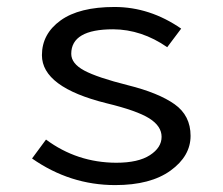

<svg xmlns="http://www.w3.org/2000/svg" viewBox="-20 -518 640 550"><path d="M285.2 -222.2Q100.1 -268.1 100.1 -359.9Q100.1 -420.9 153.6 -459.5Q207 -498 308.1 -498Q409.2 -498 499 -436L459 -382.8Q385.7 -433.6 304.2 -434.1Q184.1 -434.1 184.1 -363.8Q184.1 -335.9 221.4 -315.9Q258.8 -295.9 346.4 -273.9Q434.1 -252 480 -219.5Q525.9 -187 525.9 -128.9Q525.9 -70.8 468.5 -29.3Q411.1 12.2 310.1 12.2Q180.7 12.2 71.8 -64L111.8 -118.2Q200.7 -52.2 313 -51.8Q376 -51.8 409.4 -73.5Q442.9 -95.2 442.9 -126Q442.9 -156.7 407.5 -179Q372.1 -201.2 285.2 -222.2Z"/></svg>

Font: SourceCodePro-Regular
Style: Regular
Weight: 400
Monospace: yes
Designer: Paul D. Hunt
Foundry: Adobe Systems Incorporated
Version: Version 1.009;PS 1.000;hotconv 1.0.70;makeotf.lib2.5.5900